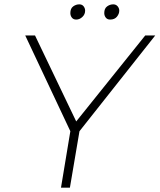

<svg xmlns="http://www.w3.org/2000/svg" viewBox="-20 -863 734 883"><path d="M330.5 -773Q317.5 -773 310.5 -782Q303.5 -791 303.5 -803Q303.5 -824 316.5 -833.5Q329.5 -843 344.5 -843Q357.5 -843 364.5 -834Q371.5 -825 371.5 -814Q371.5 -797 358.8 -785Q346 -773 330.5 -773ZM486.5 -773Q473.5 -773 466.5 -782Q459.5 -791 459.5 -803Q459.5 -824 472.5 -833.5Q485.5 -843 500.5 -843Q513.5 -843 521 -834Q528.5 -825 528.5 -814Q528.5 -799.5 517.8 -786.2Q507 -773 486.5 -773ZM301.5 0H260.5L303.5 -259.5L96 -700H141L330.5 -304.5L648 -700H694L345.5 -259.5Z"/></svg>

Font: Argentum Sans ExtraLight
Style: Italic
Weight: 200
Italic angle: -11°
Designer: Julieta Ulanovsky (font), Cristiano Sobral (main changes and remaster)
Foundry: Julieta Ulanovsky (font), Cristiano Sobral (main changes and remaster)
Version: Version 2.007;June 15, 2022;FontCreator 14.0.0.2814 64-bit; 